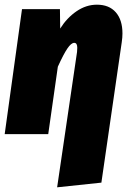

<svg xmlns="http://www.w3.org/2000/svg" viewBox="-23 -573 551 820"><path d="M500 -430Q500 -413 497 -393L410 207L221 227L306 -351Q307 -358 307 -369Q307 -390 294 -390Q281 -390 264.5 -365.5Q248 -341 224 -288L183 0H-3L71 -534H233L234 -451Q263 -497 304 -525Q345 -553 391 -553Q443 -553 471.5 -520.5Q500 -488 500 -430Z"/></svg>

Font: Fira Sans Condensed Black
Style: Italic
Weight: 900
Width: 3
Italic angle: -8°
Designer: Carrois Corporate & Edenspiekermann AG
Foundry: Carrois Corporate GbR & Edenspiekermann AG
Version: Version 4.203